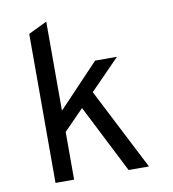

<svg xmlns="http://www.w3.org/2000/svg" viewBox="-81 -793 778 864"><g transform="rotate(-10 308.0 -361.0)"><path d="M279 -311 188 -218V0H103V-681L188 -722V-315L374 -511H474L339 -373L530 0H437Z"/></g></svg>

Font: Overpass Mono
Style: Regular
Weight: 400
Monospace: yes
Designer: Delve Withrington, Dave Bailey
Foundry: Delve Fonts
Version: Version 1.000;DELV;Overpass